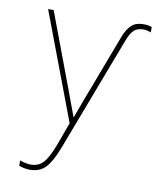

<svg xmlns="http://www.w3.org/2000/svg" viewBox="-87 -605 773 922"><g transform="rotate(10 300.0 -144.5)"><path d="M68 237V211Q98 222 121 222Q159 222 182.5 196Q206 170 230 106L271 -6L74 -528H101L238 -163L284 -39H286Q291 -54 321 -134L334 -168L445 -461Q459 -497 480 -516.5Q501 -536 538 -536Q565 -536 579 -529V-503Q561 -511 541 -511Q512 -511 495.5 -495Q479 -479 466 -444L252 119Q226 187 197.5 217Q169 247 121 247Q95 247 68 237Z"/></g></svg>

Font: Noto Sans Mono UI Thin
Style: Regular
Weight: 250
Monospace: yes
Designer: Monotype Design team
Foundry: Monotype Imaging Inc.
Version: Version 1.000